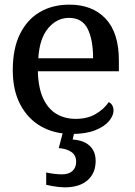

<svg xmlns="http://www.w3.org/2000/svg" viewBox="-20 -567 582 827"><path d="M289 10Q214 10 157 -22.5Q100 -55 67.5 -116.5Q35 -178 35 -264Q35 -358 66 -420.5Q97 -483 151.5 -515Q206 -547 279 -547Q378 -547 435 -486.5Q492 -426 492 -307V-260H143Q145 -188 166 -143Q187 -98 223 -76.5Q259 -55 306 -55Q358 -55 394 -77Q430 -99 448 -127Q457 -124 463 -114Q469 -104 469 -91Q469 -69 449.5 -45.5Q430 -22 390 -6Q350 10 289 10ZM381 -316Q381 -396 357.5 -443Q334 -490 277 -490Q225 -490 187.5 -445.5Q150 -401 145 -316ZM258 240Q248 240 234 238.5Q220 237 205.5 234.5Q191 232 179 229V176Q197 180 215.5 182Q234 184 247 184Q276 184 292 169.5Q308 155 308 130Q308 101 286.5 87Q265 73 233 71L254 -9H303L293 34Q326 36 348 48Q370 60 381 79.5Q392 99 392 126Q392 179 357 209.5Q322 240 258 240Z"/></svg>

Font: ET Text
Style: Regular
Weight: 470
Designer: Monotype Design Team
Foundry: Monotype Imaging Inc.
Version: Version 2.009